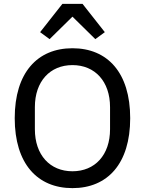

<svg xmlns="http://www.w3.org/2000/svg" viewBox="-20 -959 748 991"><path d="M302 -939 187 -793 236 -757 354 -873 472 -757 521 -793 406 -939ZM354 12C535 12 652 -114 652 -349C652 -584 535 -710 354 -710C173 -710 56 -584 56 -349C56 -114 173 12 354 12ZM354 -75C238 -75 160 -159 160 -292V-406C160 -539 238 -623 354 -623C470 -623 548 -539 548 -406V-292C548 -159 470 -75 354 -75Z"/></svg>

Font: IBM Plex Arabic Text
Style: Regular
Weight: 450
Designer: Mike Abbink, Paul van der Laan, Pieter van Rosmalen, Wael Morcos, Khajak Apelian
Foundry: Bold Monday
Version: Version 1.0